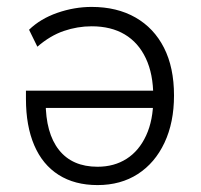

<svg xmlns="http://www.w3.org/2000/svg" viewBox="-20 -527 580 555"><path d="M262 8Q196 8 149.5 -21.5Q103 -51 79 -107Q55 -163 55 -241V-265H439V-215H92L112 -233Q112 -142 150.5 -93.5Q189 -45 262 -45Q310 -45 346 -68Q382 -91 402.5 -135.5Q423 -180 423 -241V-249Q423 -313 401.5 -358.5Q380 -404 340.5 -427.5Q301 -451 245 -451Q204 -451 164.5 -437.5Q125 -424 88 -392L64 -441Q97 -473 146 -490Q195 -507 245 -507Q318 -507 371.5 -476.5Q425 -446 454 -389Q483 -332 483 -251Q483 -173 455.5 -114.5Q428 -56 378.5 -24Q329 8 262 8Z"/></svg>

Font: Nunitoga
Style: Light
Weight: 300
Designer: Vernon Adams
Foundry: Vernon Adams
Version: Version 1.0